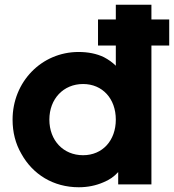

<svg xmlns="http://www.w3.org/2000/svg" viewBox="-20 -777 733 809"><path d="M693 -585V-695H618V-757H468V-695H393V-585H468V-500C454 -514 437 -526 418 -536C387 -551 351 -558 311 -558C155 -558 33 -432 33 -273C33 -220 45 -172 70 -129C118 -42 205 12 312 12C349 12 384 5 416 -9C441 -19 461 -33 478 -52V0H618V-585ZM330 -123C247 -123 188 -185 188 -273C188 -360 247 -423 330 -423C412 -423 468 -361 468 -273C468 -185 412 -123 330 -123Z"/></svg>

Font: Plus Jakarta Sans ExtraBold
Style: Regular
Weight: 800
Designer: Gumpita Rahayu
Foundry: Tokotype
Version: Version 2.071;gftools[0.9.30]